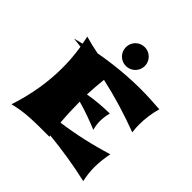

<svg xmlns="http://www.w3.org/2000/svg" viewBox="-213 -933 1133 1133"><g transform="rotate(45 353.5 -366.0)"><path d="M329 -2 327 -11C437 0 545 17 655 42C647 6 643 -29 643 -64C643 -100 648 -141 656 -183C540 -147 427 -122 316 -107C311 -164 309 -222 309 -275C367 -259 425 -238 483 -214C477 -238 474 -259 474 -278C474 -303 478 -327 484 -351C422 -350 364 -345 309 -335C311 -379 314 -423 319 -467C433 -442 545 -408 656 -366C653 -390 652 -411 652 -427C652 -478 659 -527 673 -575C615 -579 566 -582 516 -582C403 -582 291 -571 182 -551C144 -558 107 -567 69 -578L79 -529L21 -514H23C43 -512 63 -510 83 -507C92 -451 96 -396 96 -342C96 -222 75 -101 35 21C122 -2 195 -2 329 -2ZM432 -695C432 -739 396 -774 353 -774C309 -774 274 -739 274 -695C274 -651 309 -616 353 -616C396 -616 432 -651 432 -695Z"/></g></svg>

Font: Shojumaru
Style: Regular
Weight: 400
Designer: Astigmatic (AOETI)
Foundry: Astigmatic (AOETI)
Version: Version 1.000